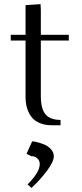

<svg xmlns="http://www.w3.org/2000/svg" viewBox="-20 -608 397 932"><path d="M32.2 -411.1V-439H104V-583L176.8 -587.9L178.2 -561V-439H314V-411.1H178.2V-141.1Q178.2 -79.6 201.2 -52.7Q224.1 -25.9 273.9 -25.9V0H231Q202.1 0 179.7 -8.1Q157.2 -16.1 143.3 -29.1Q129.4 -42 120.4 -60.3Q111.3 -78.6 107.7 -97.2Q104 -115.7 104 -136.2V-411.1ZM108.9 138.2 136.2 78.1Q143.6 78.1 158.9 81.8Q174.3 85.4 193.6 93Q212.9 100.6 227.1 116Q241.2 131.3 241.2 150.9Q241.2 176.8 207.5 221.7Q173.8 266.6 132.8 304.2L113.8 287.1Q172.9 228 172.9 189Q172.9 173.3 163.8 163.8Q154.8 154.3 146.5 152.1Q138.2 149.9 130.9 149.9Z"/></svg>

Font: Dehuti
Style: Book
Weight: 400
Version: Version 1.2